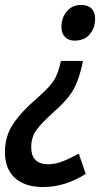

<svg xmlns="http://www.w3.org/2000/svg" viewBox="-55 -566 452 775"><path d="M329 -491Q329 -454 307.5 -428Q286 -402 246 -402Q222 -402 207.5 -416.5Q193 -431 193 -457Q193 -495 215 -520.5Q237 -546 272 -546Q300 -546 314.5 -531.5Q329 -517 329 -491ZM175 -126 159 -111Q112 -69 91.5 -40.5Q71 -12 71 29Q71 62 88 79.5Q105 97 139 97Q168 97 197.5 85.5Q227 74 263 54L291 136Q207 189 119 189Q46 189 5.5 152.5Q-35 116 -35 48Q-35 -16 -2.5 -65Q30 -114 95 -170Q144 -213 162 -240.5Q180 -268 191 -320H280Q266 -250 244 -209Q222 -168 175 -126Z"/></svg>

Font: Noto Sans UI NarrowMedium
Style: Italic
Weight: 500
Width: 4
Italic angle: -12°
Designer: Monotype Design Team
Foundry: Monotype Imaging Inc.
Version: Version 1.001